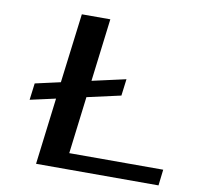

<svg xmlns="http://www.w3.org/2000/svg" viewBox="-74 -726 824 803"><g transform="rotate(10 337.5 -324.5)"><path d="M432 -343 441 -414 298 -382 331 -649H210L173 -354L66 -330L57 -259L165 -283L130 0H650L658 -68H259L289 -311Z"/></g></svg>

Font: Gamestation Extended
Style: Italic
Weight: 400
Width: 7
Designer: Jonas Hecksher
Foundry: Jonas Hecksher, Playtypeª, e-types AS
Version: Version 1.003